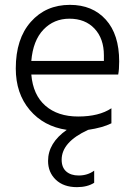

<svg xmlns="http://www.w3.org/2000/svg" viewBox="-20 -533 559 791"><path d="M266 -456Q202 -456 159 -411Q116 -366 109 -282H408V-305Q408 -374 369.5 -415Q331 -456 266 -456ZM368 220Q340 238 297 238Q242 238 210 207.5Q178 177 178 130Q178 56 255 2Q160 -12 102.5 -80Q45 -148 45 -251Q45 -373 107 -443Q169 -513 268 -513Q361 -513 416 -452Q471 -391 471 -280Q471 -246 467 -226H109Q116 -142 167 -97.5Q218 -53 302 -53Q388 -53 439 -87V-25Q403 -7 343 2Q234 52 234 125Q234 157 253 173.5Q272 190 304 190Q341 190 368 170Z"/></svg>

Font: Hind Siliguri Light
Style: Regular
Weight: 300
Designer: Jyotish Sonowal
Foundry: Indian Type Foundry
Version: Version 1.001;PS 1.0;hotconv 1.0.86;makeotf.lib2.5.63406; tt